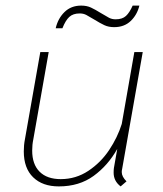

<svg xmlns="http://www.w3.org/2000/svg" viewBox="-20 -656 582 686"><path d="M415 -41Q415 -25 432 -8L411 10Q386 -9 386 -39Q386 -50 387 -56L399 -124Q366 -65 314.5 -27.5Q263 10 190 10Q132 10 98.5 -22.5Q65 -55 65 -115Q65 -138 69 -158L124 -470H154L99 -158Q95 -139 95 -118Q95 -69 121.5 -42.5Q148 -16 197 -16Q251 -16 295.5 -45.5Q340 -75 370 -120Q400 -165 415 -213L460 -470H490L416 -50Q415 -47 415 -41ZM270 -636Q290 -636 305 -629Q320 -622 341 -609Q359 -598 369.5 -592.5Q380 -587 393 -587Q417 -587 430 -599Q443 -611 454 -636H478Q470 -603 447 -581Q424 -559 388 -559Q368 -559 353 -566Q338 -573 317 -586Q299 -597 288.5 -602.5Q278 -608 265 -608Q241 -608 227.5 -595.5Q214 -583 203 -555H179Q187 -590 210.5 -613Q234 -636 270 -636Z"/></svg>

Font: KoHo ExtraLight
Style: Italic
Weight: 275
Italic angle: -10°
Version: Version 1.000; ttfautohint (v1.6)